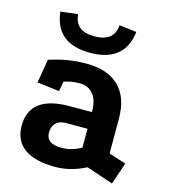

<svg xmlns="http://www.w3.org/2000/svg" viewBox="-107 -768 773 879"><g transform="rotate(15 280.0 -328.5)"><path d="M378 -17Q306 20 234 20Q137 20 87 -16.5Q37 -53 37 -123Q37 -266 227 -266H332Q332 -324 307.5 -351.5Q283 -379 247 -379Q225 -379 206.5 -376Q188 -373 170 -367L161 -320L56 -333L75 -445Q116 -459 159.5 -466.5Q203 -474 252 -474Q352 -474 405.5 -421.5Q459 -369 459 -267V-104L540 -78L505 26ZM230 -187Q199 -187 182.5 -170.5Q166 -154 166 -125Q166 -72 238 -72Q288 -72 332 -98V-187ZM252 -526Q90 -526 73 -673L155 -683Q160 -604 252 -604Q346 -604 351 -683L433 -673Q416 -526 252 -526Z"/></g></svg>

Font: Podkova ExtraBold
Style: Regular
Weight: 800
Designer: Ilya Yudin
Foundry: Cyreal (www.cyreal.org)
Version: Version 2.103